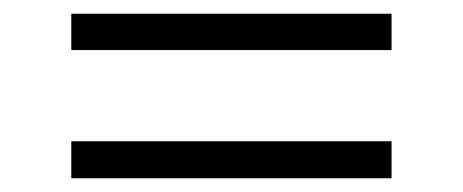

<svg xmlns="http://www.w3.org/2000/svg" viewBox="-20 -474 675 280"><path d="M551 -401V-454H84V-401ZM551 -214V-268H84V-214Z"/></svg>

Font: Stint Ultra Expanded
Style: Regular
Weight: 400
Width: 7
Designer: Astigmatic (AOETI)
Foundry: Astigmatic (AOETI)
Version: Version 1.000